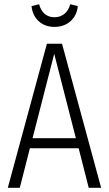

<svg xmlns="http://www.w3.org/2000/svg" viewBox="-20 -893 518 913"><path d="M238.8 -765.1Q194.3 -765.1 164.6 -791.7Q134.8 -818.4 129.9 -863.8L166 -873Q173.3 -843.8 192.1 -827.4Q210.9 -811 238.8 -811Q267.1 -811 286.9 -827.6Q306.6 -844.2 314 -873L350.1 -863.8Q345.2 -818.4 314.7 -791.7Q284.2 -765.1 238.8 -765.1ZM401.9 0 354 -188H122.1L74.2 0H17.1L203.1 -685.1H274.9L460.9 0ZM134.8 -235.8H340.8L237.8 -637.2Z"/></svg>

Font: Fira Sans Compressed Light
Style: Regular
Weight: 300
Width: 1
Designer: Carrois Corporate & Edenspiekermann AG
Foundry: Carrois Corporate GbR & Edenspiekermann AG
Version: Version 4.203;PS 004.203;hotconv 1.0.88;makeotf.lib2.5.64775